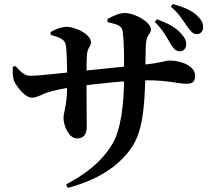

<svg xmlns="http://www.w3.org/2000/svg" viewBox="-20 -854 1040 936"><path d="M855 -604.1C874.8 -603.8 887.4 -617.7 887.7 -636C888 -655.3 883.1 -667.2 864.4 -688.8C837.3 -721 795.5 -741.9 745.1 -760.1L734.4 -747.2C776.2 -707.2 795.6 -666.3 811.9 -639.6C826.4 -616.9 836.8 -604.4 855 -604.1ZM301.9 45.2 310.6 62.1C445.2 26.1 553.6 -36.3 619.6 -132.1C675.7 -211.5 684 -328.9 688.4 -472.4C688.7 -516.1 688.8 -572.4 690.8 -633.7C693.5 -689.9 716.1 -685.6 716.1 -710C716.1 -744.5 640.9 -790.5 587.4 -790.5C562.2 -790.5 533.2 -777.3 503.8 -761.2L504.6 -745.9C553.3 -735.6 574.3 -728 577.8 -701.7C585.4 -647.8 585.1 -577.5 584.9 -476.8C584.6 -352.9 570.8 -224.8 528.9 -154.2C472.7 -57.9 384.2 1.4 301.9 45.2ZM354.9 -179.1C387.7 -179.1 402.9 -198.2 402.9 -238.2C402.9 -289.7 401.5 -371.9 401.7 -463.8C401.7 -501.6 401.5 -560.8 404 -587.6C406.7 -622.9 423.3 -625.1 423.3 -648.1C423.3 -688.3 344.8 -723.1 305.5 -723.1C280.6 -723.1 250.9 -712 226.7 -698.1L227.4 -684.1C274 -670.9 295.5 -661.5 300.5 -635.5C306.3 -605.3 307.5 -517.5 307.5 -443.5C307.5 -339.5 289.6 -305.9 289.6 -279C289.6 -238 317.9 -179.1 354.9 -179.1ZM137.7 -377.7C159.5 -377.7 182.2 -393.3 208.2 -402.2C242.2 -413.6 295.5 -424.3 358.5 -433.5C437.2 -443.8 604 -462.6 697.1 -462.6C797.9 -462.6 850.8 -445.7 887.1 -445.7C914.5 -445.7 931.3 -451.2 931.3 -484.6C931.3 -532 865 -558.9 805.3 -558.9C784.9 -558.9 773 -547.8 674.8 -538.3C613.1 -532.7 435.1 -513.7 351.5 -505C300.4 -500 171.5 -484.5 128 -484.5C99.6 -484.5 83.1 -501.5 55.2 -532.4L42.5 -528.4C40.3 -501 42.8 -472.4 49.9 -457C59.9 -435.7 98.8 -377.7 137.7 -377.7ZM938 -687.5C959.5 -687.5 970.2 -703 970.2 -720.2C970.5 -742.4 962.4 -757 941.1 -777.8C914.4 -803.5 876.8 -818.9 822.7 -834.4L812.8 -821.5C859.2 -782.2 874.9 -748 892.8 -724.9C909.6 -701.9 919.6 -687.8 938 -687.5Z"/></svg>

Font: Source Han Serif CN VF
Style: Regular
Weight: 250
Designer: Ryoko NISHIZUKA 西塚涼子 (kana & ideographs); Frank Grießhammer (Latin, Greek & Cyrillic); Wenlong ZHANG 张文龙 (bopomofo); San
Foundry: Adobe
Version: Version 2.002;hotconv 1.1.0;makeotfexe 2.6.0